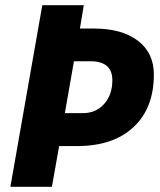

<svg xmlns="http://www.w3.org/2000/svg" viewBox="-20 -720 616 740"><path d="M143 -700H303L288 -610H342Q450 -610 511.5 -563Q573 -516 573 -433Q573 -303 494.5 -230Q416 -157 277 -157H208L180 0H20ZM300 -284Q350 -284 381.5 -319.5Q413 -355 413 -411Q413 -484 328 -484H265L230 -284Z"/></svg>

Font: Sarabun ExtraBold
Style: Italic
Weight: 800
Italic angle: -10°
Designer: Suppakit Chalermlarp | Katatrad Co.,Ltd.
Foundry: Cadson Demak Co.,Ltd.
Version: Version 1.000; ttfautohint (v1.6)